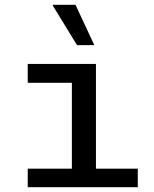

<svg xmlns="http://www.w3.org/2000/svg" viewBox="-20 -776 640 796"><path d="M278 0V-432.8H95V-511H377.8V0ZM95 0V-76.8H551.2V0ZM299.2 -589 198.8 -753 199.5 -756H293L371 -589Z"/></svg>

Font: Chivo Mono Medium
Style: Regular
Weight: 500
Monospace: yes
Designer: Hector Gatti
Foundry: Omnibus-Type
Version: Version 1.008